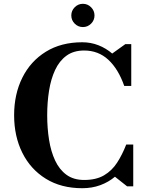

<svg xmlns="http://www.w3.org/2000/svg" viewBox="-20 -983 788 1013"><path d="M356.2 -901.4Q356.2 -926.6 374.2 -944.7Q392.2 -962.9 417.4 -962.9Q442.6 -962.9 460.6 -944.7Q478.6 -926.6 478.6 -901.4Q478.6 -876.2 460.6 -858.2Q442.6 -840.2 417.4 -840.2Q392.2 -840.2 374.2 -858.2Q356.2 -876.2 356.2 -901.4ZM683 -220.5V0H650.5L586.5 -50.5Q552.5 -22 509 -6Q465.5 10 414 10Q302.5 10 221.8 -40Q141 -90 97.8 -177Q54.5 -264 54.5 -375Q54.5 -486 97.8 -573Q141 -660 221.8 -710Q302.5 -760 414 -760Q459.5 -760 499.5 -744.2Q539.5 -728.5 572 -700.5L641 -750H672.5V-529.5H635.5Q604.5 -618.5 551.8 -667.5Q499 -716.5 424 -716.5Q368 -716.5 330.5 -689Q293 -661.5 270.8 -613.8Q248.5 -566 238.8 -504.5Q229 -443 229 -375Q229 -307 238.8 -245.5Q248.5 -184 270.8 -136.2Q293 -88.5 330.5 -61Q368 -33.5 424 -33.5Q487 -33.5 528.5 -57.8Q570 -82 597.5 -124.2Q625 -166.5 646 -220.5Z"/></svg>

Font: Bodoni* 06pt
Style: Bold
Weight: 700
Version: Version 2.3